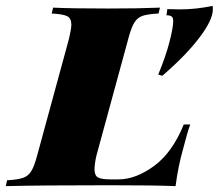

<svg xmlns="http://www.w3.org/2000/svg" viewBox="-70 -634 745 654"><path d="M554 -128Q537 -69 528 0Q460 -3 302 -3Q66 -3 -50 0L-46 -20Q-10 -22 8 -28Q26 -34 36.5 -51Q47 -68 57 -106L165 -502Q173 -536 173 -550Q173 -572 158.5 -579Q144 -586 106 -588L111 -608Q170 -605 300 -605Q404 -605 475 -608L470 -588Q433 -586 415.5 -580Q398 -574 387.5 -557Q377 -540 367 -502L259 -106Q252 -77 252 -57Q252 -36 264 -29.5Q276 -23 306 -23H334Q392 -23 454.5 -68.5Q517 -114 556 -210H578Q568 -183 554 -128ZM520 -563Q520 -573 515 -577.5Q510 -582 497 -582L500 -603L542 -602Q598 -602 654 -614Q655 -612 655 -602Q655 -566 609 -505.5Q563 -445 483 -376L469 -380Q495 -443 507.5 -492Q520 -541 520 -563Z"/></svg>

Font: Playfair Display SC Black
Style: Italic
Weight: 900
Italic angle: -14°
Designer: Claus Eggers Sørensen
Foundry: Claus Eggers Sørensen
Version: Version 1.200; ttfautohint (v1.6)